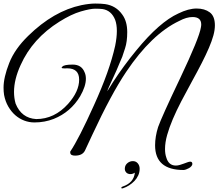

<svg xmlns="http://www.w3.org/2000/svg" viewBox="-22 -812 1231 1082"><path d="M424 -363Q424 -427 357 -427Q351 -427 344 -426.5Q337 -426 332 -427Q327 -428 325.5 -429.5Q324 -431 329 -436Q338 -448 388 -448Q438 -448 455 -404Q462 -389 462 -368Q462 -326 430 -270Q376 -180 281 -142Q230 -122 172 -122Q142 -122 114.5 -132.5Q87 -143 64.5 -162.5Q42 -182 25 -211Q8 -240 1 -277Q-2 -296 -2 -318Q-2 -376 30 -457Q61 -536 137 -610Q280 -750 437 -783Q482 -792 514.5 -792Q547 -792 570 -789Q632 -780 667 -730Q695 -692 695 -631Q695 -577 683 -540.5Q671 -504 667 -492L652 -457L639 -426Q637 -422 633.5 -413Q630 -404 623 -390Q581 -300 583 -298L614 -348Q675 -442 746 -528Q877 -688 983 -736Q1040 -764 1086 -764Q1131 -764 1160 -742.5Q1189 -721 1189 -669Q1189 -643 1180.5 -612Q1172 -581 1155.5 -542.5Q1139 -504 1115 -457Q1091 -410 1059 -352Q1027 -294 999.5 -241Q972 -188 952 -141Q932 -94 920 -51.5Q908 -9 908 28Q908 55 915 75Q928 121 969 121Q980 121 991.5 117.5Q1003 114 1014 110Q1025 106 1034.5 102.5Q1044 99 1050 99Q1062 99 1062 112Q1062 118 1056.5 124.5Q1051 131 1043 135.5Q1035 140 1026.5 143Q1018 146 1012 146Q852 146 852 7Q852 -42 869 -96Q878 -122 909 -191Q940 -260 994 -373Q1101 -599 1110 -657Q1111 -662 1111.5 -666Q1112 -670 1112 -674Q1112 -716 1063 -716Q1029 -716 988 -694Q832 -620 689 -407Q605 -282 498 -52L457 36Q443 65 401 65Q375 65 374 49Q373 46 374 42Q422 -29 508 -220Q552 -317 581.5 -399.5Q611 -482 627 -554Q646 -648 627 -700Q606 -753 556 -761Q548 -762 538 -762.5Q528 -763 514 -763Q487 -763 433.5 -747.5Q380 -732 313 -690Q161 -595 94 -445Q57 -364 57 -294Q57 -259 66 -228Q99 -146 182 -141Q285 -141 362 -227Q424 -297 424 -363ZM765 139Q765 159 757 176.5Q749 194 735.5 208Q722 222 705.5 232.5Q689 243 671 249Q668 250 665 250Q662 250 662 246Q662 241 670 239Q732 218 738 161Q728 168 717.5 169Q707 170 698.5 166.5Q690 163 685 154Q680 145 682 132Q684 117 697 106.5Q710 96 727 96Q744 96 754.5 108.5Q765 121 765 139Z"/></svg>

Font: #9Slide05 Great Vibes
Style: Regular
Weight: 400
Designer: Robert E. Leuschke
Foundry: Robert E. Leuschke
Version: Version 1.001